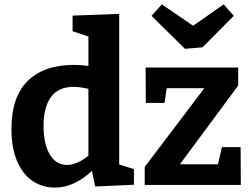

<svg xmlns="http://www.w3.org/2000/svg" viewBox="-20 -841 1148 873"><path d="M522 -93 589 -72V-1L413 7L398 -64Q316 12 230 12Q172 12 127 -19Q82 -50 57 -110Q32 -170 32 -255Q32 -400 106 -473Q180 -546 318 -546Q345 -546 382 -541V-675L310 -699V-770L522 -778ZM284 -91Q330 -91 382 -133V-437Q344 -446 314 -446Q245 -446 211.5 -399.5Q178 -353 178 -268Q178 -186 206.5 -138.5Q235 -91 284 -91ZM989 -172H1074L1075 0H638V-82L909 -440H738L728 -373H643L642 -534H1063V-452L798 -94H971ZM858 -724 997 -821 1043 -769 901 -626 821 -619 669 -769 716 -821Z"/></svg>

Font: Bitter Pro
Style: Bold
Weight: 700
Designer: Sol Matas, and Bitter project Authors
Foundry: Sol Matas
Version: Version 1.010